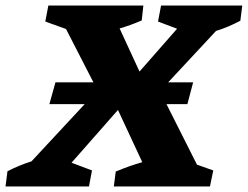

<svg xmlns="http://www.w3.org/2000/svg" viewBox="-65 -675 897 695"><path d="M-45 0 -38 -55Q-17 -66 5 -75Q27 -84 49 -91L288 -348L174 -570L99 -597L110 -655H454L448 -601Q409 -584 368 -572L440 -416L576 -571L507 -597L518 -655H812L805 -600Q762 -577 717 -563L514 -345L648 -79L707 -58L695 0H347L354 -54Q401 -74 450 -88L362 -277L194 -86L268 -58L257 0ZM135.8 -377H634.1L613.3 -298H113.7Z"/></svg>

Font: Piazzolla
Style: Bold Italic
Weight: 700
Italic angle: -11.3°
Designer: Juan Pablo del Peral
Foundry: Huerta Tipografica
Version: Version 1.330